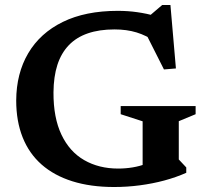

<svg xmlns="http://www.w3.org/2000/svg" viewBox="-20 -738 829 770"><path d="M697 -98.5 727 -66.5V-45Q686.5 -27 639.2 -14.2Q592 -1.5 541 5.2Q490 12 437.5 12Q343.5 12 270.2 -11Q197 -34 146.8 -78.2Q96.5 -122.5 70.8 -187.2Q45 -252 45 -335Q45.5 -443.5 93.2 -524.5Q141 -605.5 231.8 -650Q322.5 -694.5 452.5 -694.5Q493 -694.5 530 -689.2Q567 -684 610.5 -672.5L569 -665.5L630.5 -718H663.5L685.5 -463.5L637.5 -459.5L552.5 -628L607 -569Q567 -596 527.5 -608Q488 -620 439 -620Q378 -620 332.2 -604.2Q286.5 -588.5 256 -556.8Q225.5 -525 210.2 -478Q195 -431 194.5 -367.5Q194 -266 226.5 -197.8Q259 -129.5 317.8 -95.8Q376.5 -62 454 -62Q484 -62 512.5 -66.8Q541 -71.5 566.5 -81.5Q592 -91.5 611.5 -106L552 -21.5V-251.5L464 -280V-312.5H764.5V-280L697 -252Z"/></svg>

Font: Newsreader SemiBold
Style: Regular
Weight: 600
Designer: Hugues Gentile
Foundry: Production Type
Version: Version 1.003